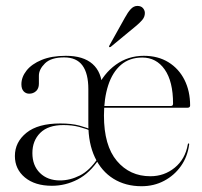

<svg xmlns="http://www.w3.org/2000/svg" viewBox="-20 -634 698 664"><path d="M301 -179Q279 -188.5 254.2 -195Q229.5 -201.5 199.5 -201.5Q146.5 -201.5 119.2 -174.5Q92 -147.5 92 -104.5Q92 -61.5 118.2 -35.8Q144.5 -10 187.5 -10Q222 -10 256 -27Q290 -44 319 -87.5L323 -84.5Q291 -35.5 248.8 -13.5Q206.5 8.5 159.5 8.5Q101 8.5 66.2 -20.2Q31.5 -49 31.5 -94.5Q31.5 -142.5 71.5 -174.8Q111.5 -207 188.5 -207Q227.5 -207 254.2 -199.8Q281 -192.5 303.5 -182.5ZM637.5 -269Q637.5 -265.5 635.2 -263.5Q633 -261.5 629 -261.5H326.5V-267.5H571Q578.5 -267.5 578.5 -275.5Q578.5 -352.5 549.5 -393.8Q520.5 -435 472 -435Q428 -435 398.5 -409.8Q369 -384.5 354.2 -339Q339.5 -293.5 339.5 -234.5Q339.5 -130.5 384.2 -77.5Q429 -24.5 500 -24.5Q548 -24.5 584.2 -54Q620.5 -83.5 629.5 -134.5Q630 -138 631.5 -138Q633 -138 633.8 -137.2Q634.5 -136.5 634 -133.5Q628.5 -92 605.8 -59.8Q583 -27.5 547.8 -8.8Q512.5 10 469.5 10Q414 10 372.5 -15.8Q331 -41.5 308.2 -89.8Q285.5 -138 285.5 -204V-326Q285.5 -380 265 -407.8Q244.5 -435.5 202 -435.5Q156.5 -435.5 135.5 -414.8Q114.5 -394 114.5 -372.5V-344.5Q114.5 -328 104.8 -319Q95 -310 81 -310Q69.5 -310 61.8 -318.2Q54 -326.5 54 -342.5Q54 -367.5 71.8 -390Q89.5 -412.5 124 -426.8Q158.5 -441 208 -441Q268 -441 300 -412.8Q332 -384.5 333.5 -331L314.5 -327Q338 -379.5 380.5 -410.2Q423 -441 477.5 -441Q526.5 -441 562.5 -418.8Q598.5 -396.5 618 -357.8Q637.5 -319 637.5 -269ZM411.5 -572Q422 -591.5 432.2 -602.5Q442.5 -613.5 455 -613.5Q468 -613.5 474.5 -605.8Q481 -598 481 -589Q481 -575.5 471.8 -564.8Q462.5 -554 449 -543L363 -472Q362 -471.5 360.2 -471Q358.5 -470.5 357.5 -471.5Q357 -472.5 357.2 -473.8Q357.5 -475 358.5 -477Z"/></svg>

Font: Fraunces 120pt Light
Style: Regular
Weight: 300
Version: Version 1.000;[b76b70a41]